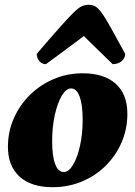

<svg xmlns="http://www.w3.org/2000/svg" viewBox="-20 -767 562 799"><path d="M199 12Q110 12 61.5 -32Q13 -76 13 -156Q13 -219 37.5 -274.5Q62 -330 104.5 -372Q147 -414 203.5 -438Q260 -462 324 -462Q413 -462 461.5 -418.5Q510 -375 510 -294Q510 -230 486 -174.5Q462 -119 419.5 -77Q377 -35 320.5 -11.5Q264 12 199 12ZM245 -51Q266 -51 284 -81Q302 -111 313 -160.5Q324 -210 324 -269Q324 -331 311.5 -365Q299 -399 276 -399Q255 -399 237 -368.5Q219 -338 208 -288Q197 -238 197 -179Q197 -118 209.5 -84.5Q222 -51 245 -51ZM349 -747Q364 -747 375.5 -741Q387 -735 402 -715Q417 -695 440 -654Q463 -613 501 -543Q501 -525 486 -512.5Q471 -500 449 -500Q419 -529 401.5 -546Q384 -563 368.5 -578Q353 -593 329 -617Q309 -602 291 -588.5Q273 -575 246 -555Q219 -535 171 -500Q155 -500 144 -512.5Q133 -525 133 -543Q193 -613 229.5 -654Q266 -695 286.5 -715Q307 -735 320.5 -741Q334 -747 349 -747Z"/></svg>

Font: Petrona Black
Style: Italic
Weight: 900
Italic angle: -9°
Designer: Ringo R. Seeber
Foundry: Ringo R. Seeber
Version: Version 2.001; ttfautohint (v1.8.3)